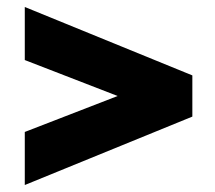

<svg xmlns="http://www.w3.org/2000/svg" viewBox="-20 -610 615 550"><path d="M51 -438V-590L531 -394V-276L51 -80V-232L317 -335Z"/></svg>

Font: Outfit Extra Bold
Style: Regular
Weight: 800
Designer: Rodrigo Fuenzalida
Foundry: fragTYPE
Version: Version 1.000